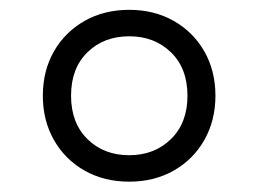

<svg xmlns="http://www.w3.org/2000/svg" viewBox="-20 -768 512 381"><path d="M236.5 -407.5Q186.5 -407.5 147.8 -429.5Q109 -451.5 87 -490.2Q65 -529 65 -578Q65 -627.5 87 -666Q109 -704.5 147.8 -726.5Q186.5 -748.5 236.5 -748.5Q286 -748.5 324.8 -726.5Q363.5 -704.5 385.5 -666Q407.5 -627.5 407.5 -578Q407.5 -529 385.5 -490.2Q363.5 -451.5 324.8 -429.5Q286 -407.5 236.5 -407.5ZM236.5 -460Q286.5 -460 319.2 -492Q352 -524 352 -578Q352 -632.5 319.2 -664.2Q286.5 -696 236.5 -696Q186 -696 153.5 -664.2Q121 -632.5 121 -578Q121 -524 153.5 -492Q186 -460 236.5 -460Z"/></svg>

Font: Encode Sans Semi Condensed
Style: Regular
Weight: 400
Width: 4
Designer: Multiple Designers
Foundry: Impallari Type
Version: Version 3.000; ttfautohint (v1.8.3) -l 8 -r 50 -G 200 -x 14 